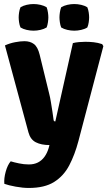

<svg xmlns="http://www.w3.org/2000/svg" viewBox="-20 -712 537 951"><path d="M123 219Q93 219 57.5 212.5Q22 206 1.5 198.5Q-1 172 8.2 138.5Q17.5 105 33 87Q49 92 73.8 97.2Q98.5 102.5 123 102.5Q148.5 102.5 167.8 92.8Q187 83 200.2 64.8Q213.5 46.5 221 21.5L225 6.5Q184.5 6.5 157.5 -7.2Q130.5 -21 121 -56L4.5 -487Q28.5 -498 55 -503Q81.5 -508 101 -508Q129.5 -508 148.2 -493.8Q167 -479.5 176.5 -441L223.5 -248.5Q228 -232 232 -207.2Q236 -182.5 239.8 -158.2Q243.5 -134 245.5 -117.5Q246.5 -110.5 254 -110.5L341 -498.5Q354 -502 371.2 -503.5Q388.5 -505 402.5 -505Q423 -505 444 -502.8Q465 -500.5 486 -493.5L492 -483.5L368.5 -13.5Q350.5 54.5 323 107Q295.5 159.5 248.2 189.2Q201 219 123 219ZM72.5 -626Q72.5 -636 74.5 -650Q76.5 -664 81.5 -676Q94.5 -684 112 -688Q129.5 -692 146 -692Q163 -692 180.5 -688Q198 -684 211 -676Q215.5 -664 217.5 -650Q219.5 -636 219.5 -626Q219.5 -616 217.5 -601.8Q215.5 -587.5 211 -576Q198 -568 180.5 -564Q163 -560 146 -560Q129.5 -560 112 -564Q94.5 -568 81.5 -576Q76.5 -587.5 74.5 -601.8Q72.5 -616 72.5 -626ZM274.5 -626Q274.5 -636 276.5 -650Q278.5 -664 283 -676Q296 -684 313.5 -688Q331 -692 348 -692Q364.5 -692 382.2 -688Q400 -684 412.5 -676Q417.5 -664 419.5 -650Q421.5 -636 421.5 -626Q421.5 -616 419.5 -601.8Q417.5 -587.5 412.5 -576Q400 -568 382.2 -564Q364.5 -560 348 -560Q331 -560 313.5 -564Q296 -568 283 -576Q278.5 -587.5 276.5 -601.8Q274.5 -616 274.5 -626Z"/></svg>

Font: Signika Light
Style: Bold
Weight: 700
Version: Version 2.003;gftools[0.9.32]